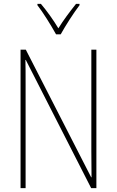

<svg xmlns="http://www.w3.org/2000/svg" viewBox="-20 -970 602 990"><path d="M269 -793H293C318 -838 358 -901 390 -943V-950H372C337 -906 307 -866 281 -824C256 -866 220 -916 191 -950H173V-943C200 -909 243 -840 269 -793ZM477 0V-714H451V-190C451 -156 452 -103 452 -56H450L113 -714H86V0H112V-534C112 -589 112 -625 111 -661H113L450 0Z"/></svg>

Font: Noto Sans Ethiopic Condensed Thin
Style: Regular
Weight: 100
Width: 3
Designer: Monotype Design Team
Foundry: Monotype Imaging Inc.
Version: Version 2.102